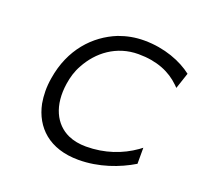

<svg xmlns="http://www.w3.org/2000/svg" viewBox="-91 -563 704 674"><g transform="rotate(20 261.0 -225.5)"><path d="M78 -226C72 -191 73 -160 78 -131C95 -48 156 11 265 11C341 11 412 -15 465 -47V-107L453 -98C405 -64 344 -42 274 -42C250 -42 227 -46 207 -55C152 -80 122 -141 135 -226C139 -252 146 -276 159 -299C193 -362 255 -410 337 -410C407 -410 457 -388 493 -353L502 -344L522 -404C481 -436 416 -462 340 -462C306 -462 276 -456 246 -445C164 -412 96 -339 78 -226Z"/></g></svg>

Font: Charger Sport
Style: ExLitObl
Weight: 200
Designer: Jasper
Foundry: Cannot Into Space Fonts
Version: Version 1.1